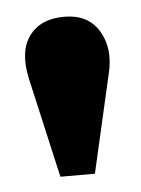

<svg xmlns="http://www.w3.org/2000/svg" viewBox="-34 -772 248 338"><g transform="rotate(-5 90.5 -603.0)"><path d="M60 -463 20 -639Q9 -688 29 -715.5Q49 -743 91 -743Q133 -743 152 -712Q171 -681 161 -638L121 -463Z"/></g></svg>

Font: Cal Sans
Style: Regular
Weight: 400
Designer: Designer Mark Davis DBA MarkFonts
Foundry: Designer Mark Davis DBA MarkFonts
Version: Version 1.000